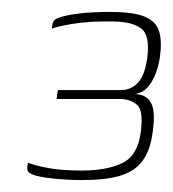

<svg xmlns="http://www.w3.org/2000/svg" viewBox="-20 -558 290 322"><path d="M118 -256Q96 -256 70 -258.5Q44 -261 33 -266Q29 -268 27 -270.5Q25 -273 26 -280L27 -285Q40 -280 62 -276Q84 -272 118 -272Q159 -272 185 -284.5Q211 -297 216 -336Q221 -373 209.5 -382.5Q198 -392 181 -392H75L77 -407H183Q200 -407 211.5 -419.5Q223 -432 227 -461Q232 -499 216.5 -510.5Q201 -522 167 -522Q163 -522 159.5 -522Q156 -522 152 -522Q135 -522 117 -520Q99 -518 85.5 -515Q72 -512 67 -510L68 -517Q69 -522 71.5 -524.5Q74 -527 81 -529Q92 -533 114 -535.5Q136 -538 164 -538Q204 -538 223 -530Q242 -522 247 -505Q252 -488 248 -461Q244 -436 233.5 -419.5Q223 -403 209 -401V-400Q226 -399 233.5 -385Q241 -371 236 -336Q232 -305 218.5 -287.5Q205 -270 180.5 -263Q156 -256 118 -256Z"/></svg>

Font: Genos Thin Thin
Style: Italic
Weight: 250
Italic angle: -8°
Version: Version 1.010